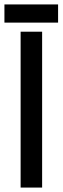

<svg xmlns="http://www.w3.org/2000/svg" viewBox="-60 -846 282 866"><path d="M-40 -744H202V-826H-40ZM33 -703V0H130V-703Z"/></svg>

Font: Modon Arabic
Style: Bold
Weight: 700
Designer: Ahmedzaza
Foundry: Ahmedzaza
Version: Version 2.010